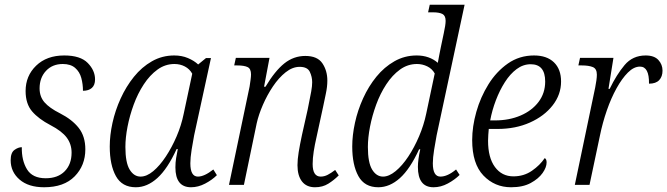

<svg xmlns="http://www.w3.org/2000/svg" viewBox="-20 -780 2815 810"><path d="M166 10Q100 10 62.5 -22.5Q25 -55 25 -104Q25 -136 41 -147.5Q57 -159 72 -159Q71 -103 94 -65.5Q117 -28 173 -28Q224 -28 253 -57.5Q282 -87 282 -136Q282 -172 261.5 -199.5Q241 -227 193 -252Q143 -278 115.5 -310Q88 -342 88 -396Q88 -460 132.5 -503Q177 -546 251 -546Q319 -546 350 -514.5Q381 -483 381 -445Q381 -421 367.5 -409Q354 -397 330 -397Q330 -425 323 -451Q316 -477 297 -493.5Q278 -510 245 -510Q201 -510 174 -481Q147 -452 147 -407Q147 -372 168 -348Q189 -324 233 -302Q284 -276 312 -240.5Q340 -205 340 -150Q340 -82 295 -36Q250 10 166 10Z M553 10Q495 10 469 -37Q443 -84 443 -162Q443 -209 454.5 -261.5Q466 -314 489 -364.5Q512 -415 545 -456Q578 -497 621 -521.5Q664 -546 715 -546Q747 -546 773 -535Q799 -524 816 -508L849 -535H870L799 -209Q794 -184 788.5 -149Q783 -114 783 -91Q783 -35 815 -35Q842 -35 880 -65L895 -41Q875 -21 845.5 -5.5Q816 10 786 10Q720 10 720 -74Q720 -95 723 -113Q726 -131 730 -151H725Q687 -68 644 -29Q601 10 553 10ZM573 -35Q599 -35 626.5 -58Q654 -81 679.5 -119.5Q705 -158 725 -204.5Q745 -251 755 -300L791 -469Q780 -489 760 -499.5Q740 -510 716 -510Q677 -510 644.5 -486.5Q612 -463 586.5 -424Q561 -385 544 -338.5Q527 -292 518 -245.5Q509 -199 509 -160Q509 -94 527 -64.5Q545 -35 573 -35Z M1309 10Q1273 10 1254 -14.5Q1235 -39 1235 -83Q1235 -107 1240 -138Q1245 -169 1254 -211L1278 -318Q1280 -330 1284.5 -351Q1289 -372 1293 -394.5Q1297 -417 1297 -433Q1297 -456 1287 -477Q1277 -498 1244 -498Q1214 -498 1185 -475Q1156 -452 1131.5 -415.5Q1107 -379 1089 -337.5Q1071 -296 1063 -260L1009 0H946L1033 -415Q1035 -428 1037 -442.5Q1039 -457 1039 -466Q1039 -490 1024.5 -497Q1010 -504 980 -504H968L975 -536H1117L1094 -414H1100Q1140 -481 1179.5 -512.5Q1219 -544 1268 -544Q1319 -544 1340 -513Q1361 -482 1361 -440Q1361 -414 1354.5 -384Q1348 -354 1343 -329L1315 -200Q1308 -170 1303.5 -141Q1299 -112 1299 -88Q1299 -35 1333 -35Q1348 -35 1362.5 -42.5Q1377 -50 1394 -63L1409 -40Q1389 -20 1365 -5Q1341 10 1309 10Z M1576 10Q1518 10 1492 -37Q1466 -84 1466 -162Q1466 -209 1477.5 -262Q1489 -315 1512 -365.5Q1535 -416 1568 -456.5Q1601 -497 1644 -521.5Q1687 -546 1738 -546Q1765 -546 1787.5 -538Q1810 -530 1827 -515Q1830 -531 1833.5 -549.5Q1837 -568 1840 -582L1852 -639Q1860 -675 1860 -692Q1860 -714 1846.5 -721Q1833 -728 1807 -728H1786L1793 -760H1940L1822 -209Q1817 -183 1811.5 -148.5Q1806 -114 1806 -91Q1806 -35 1838 -35Q1868 -35 1904 -65L1919 -42Q1899 -22 1869.5 -6Q1840 10 1809 10Q1743 10 1743 -76Q1743 -90 1745.5 -109.5Q1748 -129 1753 -150H1748Q1710 -67 1667 -28.5Q1624 10 1576 10ZM1596 -35Q1621 -35 1649 -58Q1677 -81 1702.5 -119.5Q1728 -158 1748 -205Q1768 -252 1778 -300L1814 -470Q1803 -490 1782.5 -500Q1762 -510 1739 -510Q1700 -510 1667.5 -486.5Q1635 -463 1609.5 -424Q1584 -385 1567 -338.5Q1550 -292 1541 -245.5Q1532 -199 1532 -160Q1532 -94 1550 -64.5Q1568 -35 1596 -35Z M2136 10Q2067 10 2019.5 -39.5Q1972 -89 1972 -189Q1972 -246 1989.5 -308Q2007 -370 2040.5 -424Q2074 -478 2122.5 -512Q2171 -546 2233 -546Q2287 -546 2317 -517Q2347 -488 2347 -436Q2347 -381 2311.5 -335.5Q2276 -290 2215.5 -263Q2155 -236 2079 -236H2042Q2041 -226 2040 -211.5Q2039 -197 2039 -186Q2039 -115 2068 -75.5Q2097 -36 2146 -36Q2190 -36 2224 -59.5Q2258 -83 2278 -113Q2286 -109 2286 -95Q2286 -74 2269 -50Q2252 -26 2219 -8Q2186 10 2136 10ZM2068 -272Q2128 -272 2176 -292.5Q2224 -313 2252 -350Q2280 -387 2280 -436Q2280 -509 2219 -509Q2187 -509 2159.5 -488.5Q2132 -468 2110 -433.5Q2088 -399 2072 -357Q2056 -315 2048 -272Z M2491 -411Q2494 -426 2496 -440.5Q2498 -455 2498 -465Q2498 -490 2481 -497Q2464 -504 2434 -504H2420L2427 -536H2568L2547 -405H2552Q2581 -465 2615 -505.5Q2649 -546 2704 -546Q2740 -546 2757.5 -527Q2775 -508 2775 -482Q2775 -457 2761 -442Q2747 -427 2718 -427Q2719 -499 2680 -499Q2654 -499 2629 -474Q2604 -449 2581 -407.5Q2558 -366 2540 -314Q2522 -262 2511 -208L2467 0H2405Z"/></svg>

Font: Noto Serif SemiCondensed Light
Style: Italic
Weight: 300
Width: 4
Italic angle: -12°
Designer: Monotype Design Team
Foundry: Monotype Imaging Inc.
Version: Version 2.013; ttfautohint (v1.8.4.7-5d5b)